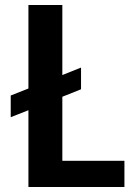

<svg xmlns="http://www.w3.org/2000/svg" viewBox="-20 -750 523 770"><path d="M94 -730H230V-449L305 -479V-392L230 -362V-105H479V0H94V-308L23 -280V-367L94 -395Z"/></svg>

Font: Sintony
Style: Bold
Weight: 700
Designer: Eduardo Rodriguez Tunni
Foundry: Eduardo Rodriguez Tunni
Version: Version 1.001